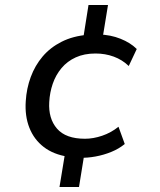

<svg xmlns="http://www.w3.org/2000/svg" viewBox="-20 -633 640 768"><path d="M218 115 241 -25 253 -6Q194 -15 155 -45Q116 -75 97.5 -122Q79 -169 83 -228Q86 -279 103 -325Q120 -371 150.5 -407Q181 -443 226.5 -466Q272 -489 332 -494L311 -468L334 -613H412L389 -472L376 -495Q422 -494 462 -478Q502 -462 527 -437L495 -369Q469 -394 435 -406.5Q401 -419 362 -419Q317 -419 283 -403.5Q249 -388 226 -360.5Q203 -333 191 -298Q179 -263 177 -225Q173 -159 208 -118.5Q243 -78 320 -78Q353 -78 388.5 -90Q424 -102 454 -126L479 -57Q456 -38 425.5 -25.5Q395 -13 362 -7Q329 -1 301 -2L318 -21L296 115Z"/></svg>

Font: Nunito Sans 10pt Medium
Style: Italic
Weight: 500
Italic angle: -9°
Designer: Vernon Adams
Foundry: Vernon Adams
Version: Version 3.101;gftools[0.9.27]